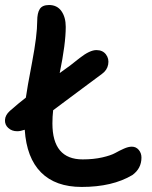

<svg xmlns="http://www.w3.org/2000/svg" viewBox="-27 -739 599 759"><path d="M41 -220.2Q20 -220.2 5.9 -232.9Q-8.3 -245.6 -7.3 -264.9Q-6.3 -284.2 12.2 -300.8Q51.8 -335.4 75.2 -353Q79.6 -386.7 99.9 -493.2Q120.1 -599.6 120.1 -655.8Q120.1 -688 130.4 -703.6Q140.6 -719.2 167 -719.2Q198.7 -719.2 215.8 -695.1Q232.9 -670.9 232.9 -632.8Q232.9 -565.9 209 -450.2Q251.5 -479.5 288.1 -509.8Q328.1 -541 354 -541Q378.9 -541 391.8 -523.9Q404.8 -506.8 400.6 -484.1Q396.5 -461.4 376 -446.8Q334.5 -416 296.4 -387.7Q258.3 -359.4 226.6 -335.7Q194.8 -312 183.1 -303.2Q180.2 -277.8 180.2 -251Q180.2 -108.9 299.8 -108.9Q342.8 -108.9 377 -116.7Q411.1 -124.5 428.2 -134Q445.3 -143.6 462.9 -151.4Q480.5 -159.2 494.1 -159.2Q510.7 -159.2 521.5 -146.5Q532.2 -133.8 532.2 -116.2Q532.2 -72.8 496.1 -46.9Q417.5 0 295.9 0Q192.4 0 135.3 -57.4Q78.1 -114.7 70.8 -226.1Q53.7 -220.2 41 -220.2Z"/></svg>

Font: Shantell Sans Bouncy
Style: Regular
Weight: 500
Designer: Stephen Nixon, Anya Danilova, Shantell Martin
Foundry: Arrow Type
Version: Version 1.006;[9816181b4]